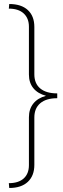

<svg xmlns="http://www.w3.org/2000/svg" viewBox="-20 -762 316 956"><path d="M265 -297V-278V-273Q210 -273 180.5 -248Q151 -223 151 -177V59Q151 113 118.5 143.5Q86 174 26 174L24 150Q72 150 98 126.5Q124 103 124 60V-178Q124 -219 146 -246.5Q168 -274 209 -285Q168 -296 146 -323Q124 -350 124 -391V-629Q124 -671 98 -695Q72 -719 24 -719L26 -742Q86 -742 118.5 -712Q151 -682 151 -628V-392Q151 -346 180.5 -321.5Q210 -297 265 -297Z"/></svg>

Font: Work Sans ExtraLight
Style: Regular
Weight: 280
Designer: Wei Huang
Foundry: Wei Huang
Version: Version 1.500